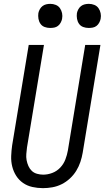

<svg xmlns="http://www.w3.org/2000/svg" viewBox="-20 -968 544 996"><path d="M203 8Q175 8 148 2Q121 -4 99.5 -19Q78 -34 64 -56Q50 -78 43.5 -104Q37 -130 38 -158Q39 -186 43 -214L129 -735H208L120 -203Q118 -186 116.5 -169.5Q115 -153 118 -137Q121 -121 127.5 -106.5Q134 -92 145 -81.5Q156 -71 172 -66.5Q188 -62 204 -62Q228 -62 251.5 -71Q275 -80 292.5 -98.5Q310 -117 319 -140.5Q328 -164 332 -187L422 -735H501L409 -176Q405 -152 397 -128Q389 -104 375.5 -82Q362 -60 342.5 -42Q323 -24 300 -12.5Q277 -1 252 3.5Q227 8 203 8ZM440 -823Q425 -823 411.5 -828Q398 -833 390 -844.5Q382 -856 379.5 -870.5Q377 -885 379 -900Q381 -910 386.5 -920Q392 -930 400.5 -936.5Q409 -943 419.5 -945.5Q430 -948 441 -948Q456 -948 469.5 -942.5Q483 -937 491 -925.5Q499 -914 502 -899.5Q505 -885 502 -870Q500 -860 494.5 -850Q489 -840 480.5 -833.5Q472 -827 461.5 -825Q451 -823 440 -823ZM240 -823Q225 -823 211.5 -828Q198 -833 190 -844.5Q182 -856 179.5 -870.5Q177 -885 179 -900Q181 -910 186.5 -920Q192 -930 200.5 -936.5Q209 -943 219.5 -945.5Q230 -948 241 -948Q256 -948 269.5 -942.5Q283 -937 291 -925.5Q299 -914 302 -899.5Q305 -885 302 -870Q300 -860 294.5 -850Q289 -840 280.5 -833.5Q272 -827 261.5 -825Q251 -823 240 -823Z"/></svg>

Font: Iosevka Curly
Style: Italic
Weight: 400
Italic angle: -9°
Monospace: yes
Designer: Belleve Invis
Foundry: Belleve Invis
Version: Version 22.1.2; ttfautohint (v1.8.4)